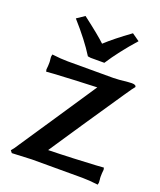

<svg xmlns="http://www.w3.org/2000/svg" viewBox="-122 -709 660 791"><g transform="rotate(20 208.0 -313.0)"><path d="M194.8 -476.1 182.1 -478Q146.5 -535.6 82 -607.9L116.2 -630.9Q192.4 -572.8 219.2 -546.9Q256.8 -582 324.2 -630.9L356.9 -607.9Q294.9 -538.1 254.9 -476.1ZM310.1 -430.2Q331.1 -430.2 374 -435.1Q379.9 -436 390.1 -436Q409.2 -436 409.2 -425.8Q403.3 -419.9 377 -380.9Q245.6 -187.5 160.2 -59.1Q210.9 -60.1 271 -62.7Q331.1 -65.4 366.2 -67.4L400.9 -69.8L402.8 -61Q400.9 -45.4 400.9 -30.8Q400.9 -22.9 401.9 -18.1Q401.9 -16.6 402.3 -12Q402.8 -7.3 402.8 -4.9L400.9 4.9Q360.8 0 332 0H110.8L23.9 3.9L16.1 -5.9Q25.9 -16.6 40 -39.1Q76.2 -93.8 151.4 -205.3Q226.6 -316.9 262.2 -371.1Q216.8 -369.6 161.9 -366.9Q106.9 -364.3 74.2 -362.3L42 -359.9L40 -369.1Q42 -384.8 42 -398.9Q42 -407.2 41 -412.1Q41 -413.6 40.5 -418Q40 -422.4 40 -424.8L42 -435.1Q82 -430.2 110.8 -430.2Z"/></g></svg>

Font: Linear Smooth
Style: Bold
Weight: 700
Designer: Philipp H. Poll, Flanker
Foundry: Philipp H. Poll, reworked by Flanker
Version: Version 1.061 | FøM Fix